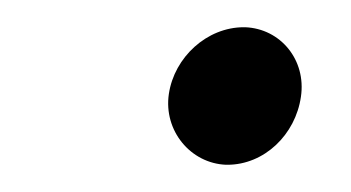

<svg xmlns="http://www.w3.org/2000/svg" viewBox="-20 -400 258 141"><path d="M104 -331C100 -304 120 -280 146 -279H147C174 -279 197 -301 201 -329C205 -356 186 -379 160 -380H159C132 -380 108 -358 104 -331Z"/></svg>

Font: Hussar Pisanka
Style: Kur
Weight: 400
Designer: Robert Jablonski
Foundry: Cannot Into Space Fonts
Version: Version 1.070